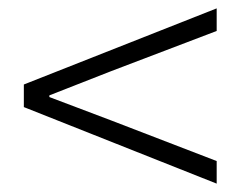

<svg xmlns="http://www.w3.org/2000/svg" viewBox="-20 -597 575 459"><path d="M498 -158 37 -341V-395L498 -577V-523L246 -427L98 -369V-365L246 -309L498 -212Z"/></svg>

Font: Noto Sans HK Thin Light
Style: Regular
Weight: 300
Version: Version 2.004-H2;hotconv 1.0.118;makeotfexe 2.5.65603